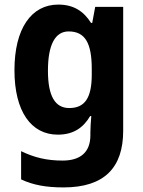

<svg xmlns="http://www.w3.org/2000/svg" viewBox="-20 -577 624 837"><path d="M234 -557C117 -557 43 -453 43 -271C43 -91 116 10 232 10C300 10 343 -20 373 -71H378C376 -49 374 -18 374 1V13C374 87 330 123 253 123C184 123 130 110 72 82V205C125 230 182 240 257 240C436 240 517 153 517 -7V-547H395L382 -477H377C344 -529 300 -557 234 -557ZM279 -440C352 -440 380 -388 380 -276V-252C380 -152 351 -106 282 -106C220 -106 189 -158 189 -269C189 -381 220 -440 279 -440Z"/></svg>

Font: Noto Sans Devanagari SemiCondensed
Style: Bold
Weight: 700
Width: 4
Designer: Jelle Bosma - Monotype Design Team
Foundry: Monotype Imaging Inc.
Version: Version 2.004